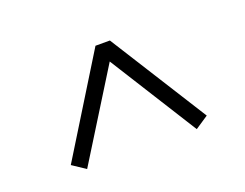

<svg xmlns="http://www.w3.org/2000/svg" viewBox="-65 -678 734 576"><g transform="rotate(-20 301.5 -389.5)"><path d="M86 -248 278 -559H324L520 -248L478 -220L302 -500L128 -220Z"/></g></svg>

Font: Noto Serif HK
Style: Bold
Weight: 700
Version: Version 2.001;hotconv 1.1.0;makeotfexe 2.6.0